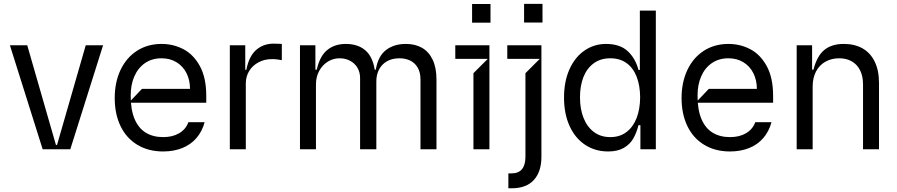

<svg xmlns="http://www.w3.org/2000/svg" viewBox="-20 -783 4705 1007"><path d="M520.6 -545.5 348.7 0H203.8L32 -545.5H122.9L273.4 -22.7H279.1L429.7 -545.5Z M835.9 11.4Q758.2 11.4 700.5 -23.4Q642.8 -58.2 612.2 -121.6Q581.7 -185 581.7 -268.5Q581.7 -351.6 612.2 -416.2Q642.8 -480.8 698.5 -516.7Q754.3 -552.6 827.4 -552.6Q888.8 -552.6 941.6 -525.2Q994.3 -497.9 1028.1 -436.8Q1061.8 -375.7 1061.8 -279.8V-244.3H655.5L724.4 -316.8H976.6Q976.6 -362.9 958.1 -399.5Q939.6 -436.1 905.7 -456.7Q871.8 -477.3 827.4 -477.3Q777.3 -477.3 740.6 -452.1Q703.8 -426.8 684.5 -382.3Q665.1 -337.7 665.5 -279.8Q665.5 -206.7 686.1 -158.4Q706.7 -110.1 744.9 -87Q783 -63.9 835.9 -63.9Q885.3 -63.9 919.9 -84.3Q954.5 -104.8 968 -142H1053.3Q1040.1 -93.4 1010.1 -58.8Q980.1 -24.1 935.5 -6.4Q891 11.4 835.9 11.4Z M1185.4 0V-545.5H1266.3V-416.9H1272Q1285.9 -488.3 1323.5 -521.1Q1361.2 -554 1414.1 -554Q1424.7 -554 1436.8 -553.6Q1448.9 -553.3 1458.1 -552.6V-467.3Q1450.6 -469.1 1435.9 -471.1Q1421.2 -473 1407 -473Q1367.5 -473 1336.1 -456.3Q1304.7 -439.6 1286.9 -410.7Q1269.2 -381.7 1269.2 -345.2V0Z M1553.3 0V-545.5H1634.2V-417.6H1641.3Q1657.3 -489.3 1696.6 -521Q1735.8 -552.6 1793.3 -552.6Q1856.5 -552.6 1895.4 -519.7Q1934.3 -486.9 1945.3 -417.6H1951Q1962.7 -488.3 2004.3 -520.4Q2045.8 -552.6 2108.7 -552.6Q2158 -552.6 2193.7 -532Q2229.4 -511.4 2249.3 -469.6Q2269.2 -427.9 2269.2 -365.1V0H2185.4V-365.1Q2185.4 -403.8 2170.5 -428.8Q2155.5 -453.8 2130.7 -465.6Q2105.8 -477.3 2074.6 -477.3Q2036.9 -477.3 2009.6 -461.6Q1982.2 -446 1967.9 -418.3Q1953.5 -390.6 1953.8 -355.1V0H1868.6V-373.6Q1868.6 -404.1 1854.8 -427.6Q1840.9 -451 1816.4 -464.1Q1791.9 -477.3 1760.7 -477.3Q1728 -477.3 1699.6 -459.9Q1671.2 -442.5 1654.1 -411Q1637.1 -379.6 1637.1 -340.9V0Z M2463.1 0V-399.1L2538.4 -474.4H2367.9V-545.5H2546.9V0ZM2456 -664.1V-762.1H2552.6V-664.1Z M2646.3 126.4Q2650.2 126.4 2654.1 126.4Q2658 126.4 2661.9 126.4Q2699.6 126.4 2717.7 104.2Q2735.8 82 2735.8 39.8V-399.1L2811.1 -474.4H2640.6V-545.5H2819.6V39.8Q2819.6 117.2 2780 160.9Q2740.4 204.5 2663.4 204.5Q2659.1 204.5 2654.8 204.5Q2650.6 204.5 2646.3 204.5ZM2728.7 -664.8V-762.8H2825.3V-664.8Z M3169.7 11.4Q3101.6 11.4 3049 -23.4Q2996.4 -58.2 2967.3 -122.2Q2938.2 -186.1 2938.2 -271.3Q2938.2 -355.5 2966.6 -419.2Q2995 -483 3045.5 -517.8Q3095.9 -552.6 3158.4 -552.6Q3231.5 -552.6 3272.2 -514.7Q3312.9 -476.9 3328.8 -416.2H3335.9V-727.3H3419.7V0H3338.8V-126.4H3328.8Q3318.2 -85.2 3300.8 -55.4Q3283.4 -25.6 3251.2 -7.1Q3219.1 11.4 3169.7 11.4ZM3181.1 -63.9Q3230.5 -63.9 3265.4 -90.2Q3300.4 -116.5 3318.7 -163.5Q3337 -210.6 3337.4 -272.7Q3337 -334.2 3319.1 -380.5Q3301.1 -426.8 3266.2 -452.1Q3231.2 -477.3 3181.1 -477.3Q3129.3 -477.3 3093.4 -450.6Q3057.5 -424 3039.6 -377.7Q3021.7 -331.3 3022 -272.7Q3021.7 -213.4 3040 -166Q3058.2 -118.6 3094.1 -91.3Q3130 -63.9 3181.1 -63.9Z M3808.9 11.4Q3731.2 11.4 3673.5 -23.4Q3615.8 -58.2 3585.2 -121.6Q3554.7 -185 3554.7 -268.5Q3554.7 -351.6 3585.2 -416.2Q3615.8 -480.8 3671.5 -516.7Q3727.3 -552.6 3800.4 -552.6Q3861.9 -552.6 3914.6 -525.2Q3967.3 -497.9 4001.1 -436.8Q4034.8 -375.7 4034.8 -279.8V-244.3H3628.6L3697.4 -316.8H3949.6Q3949.6 -362.9 3931.1 -399.5Q3912.6 -436.1 3878.7 -456.7Q3844.8 -477.3 3800.4 -477.3Q3750.4 -477.3 3713.6 -452.1Q3676.8 -426.8 3657.5 -382.3Q3638.1 -337.7 3638.5 -279.8Q3638.5 -206.7 3659.1 -158.4Q3679.7 -110.1 3717.9 -87Q3756 -63.9 3808.9 -63.9Q3858.3 -63.9 3892.9 -84.3Q3927.6 -104.8 3941.1 -142H4026.3Q4013.1 -93.4 3983.1 -58.8Q3953.1 -24.1 3908.6 -6.4Q3864 11.4 3808.9 11.4Z M4242.2 -328.1V0H4158.4V-545.5H4239.3V-417.6H4246.4Q4264.9 -489.7 4303.4 -521.1Q4342 -552.6 4405.5 -552.6Q4461.6 -552.6 4502.8 -529.8Q4544 -507.1 4567.1 -460.9Q4590.2 -414.8 4590.2 -346.6V0H4506.4V-340.9Q4506.4 -383.5 4491.1 -414.1Q4475.9 -444.6 4447.8 -460.9Q4419.7 -477.3 4381.4 -477.3Q4340.9 -477.3 4309.3 -459.5Q4277.7 -441.8 4259.9 -408.2Q4242.2 -374.6 4242.2 -328.1Z"/></svg>

Font: Riot Sans
Style: Regular
Weight: 400
Designer: Rasmus Andersson
Foundry: rsms
Version: Version 3.005